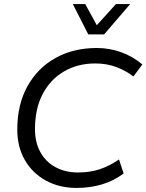

<svg xmlns="http://www.w3.org/2000/svg" viewBox="-20 -914 720 944"><path d="M356 10Q272 10 206 -26Q140 -62 102.5 -126.5Q65 -191 65 -277Q65 -400 115 -490Q165 -580 253 -629Q341 -678 456 -678Q519 -678 576.5 -657Q634 -636 680 -597L636 -538Q598 -567 551.5 -584.5Q505 -602 448 -602Q362 -602 295 -563Q228 -524 190 -452Q152 -380 152 -279Q152 -213 179 -165Q206 -117 254 -91.5Q302 -66 364 -66Q421 -66 469 -81.5Q517 -97 565 -130L588 -61Q538 -24 480 -7Q422 10 356 10ZM414 -745 338 -894H399L456 -790L550 -894H620L492 -745Z"/></svg>

Font: Gantari
Style: Italic
Weight: 400
Italic angle: -10°
Designer: Anugrah Pasau
Foundry: Lafontype
Version: Version 1.000; ttfautohint (v1.8.3)